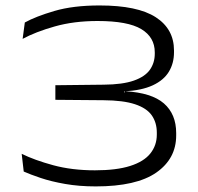

<svg xmlns="http://www.w3.org/2000/svg" viewBox="-20 -671 726 704"><path d="M331 12.5Q270 12.5 218.8 3.5Q167.5 -5.5 129 -18.5Q90.5 -31.5 67 -42L59.5 -107Q106 -84 175 -65.2Q244 -46.5 328 -46.5Q407 -46.5 457.2 -62.5Q507.5 -78.5 531.2 -108.2Q555 -138 555 -177.5V-184.5Q555 -221.5 536.5 -248Q518 -274.5 475 -288.8Q432 -303 359.5 -303.5L183 -305V-358.5L360 -360.5Q429.5 -361 470.8 -375.5Q512 -390 529.8 -415.5Q547.5 -441 547.5 -474V-479Q547.5 -534.5 498.2 -564.2Q449 -594 337.5 -594Q251 -594 180.5 -574Q110 -554 63 -528.5L71 -588.5Q110.5 -610.5 179.5 -630.8Q248.5 -651 345 -651Q484.5 -651 551.2 -607.8Q618 -564.5 618 -486V-479.5Q618 -439 599.2 -408Q580.5 -377 540.2 -358.2Q500 -339.5 436 -336V-329.5L438.5 -336.5Q536 -331 581 -291.8Q626 -252.5 626 -183V-174.5Q626 -89 553 -38.2Q480 12.5 331 12.5Z"/></svg>

Font: Anek Latin Expanded Light
Style: Regular
Weight: 300
Width: 7
Designer: Yesha Goshar
Foundry: Ek Type
Version: Version 1.003